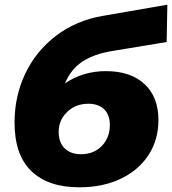

<svg xmlns="http://www.w3.org/2000/svg" viewBox="-20 -784 733 818"><path d="M257 -429Q334 -481 431 -481Q536 -481 595.5 -426Q655 -371 655 -273Q655 -189 613 -124Q571 -59 494.5 -22.5Q418 14 318 14Q185 14 113.5 -55Q42 -124 42 -262Q42 -375 88 -471Q134 -567 218.5 -631.5Q303 -696 416 -716L693 -764L690 -605L460 -567Q380 -554 331 -521.5Q282 -489 257 -429ZM230 -223Q230 -177 255.5 -152Q281 -127 325 -127Q380 -127 414 -162.5Q448 -198 448 -251Q448 -295 423.5 -318.5Q399 -342 357 -342Q302 -342 266 -307Q230 -272 230 -223Z"/></svg>

Font: Montserrat Alternates ExtraBold
Style: Italic
Weight: 800
Italic angle: -11.3°
Designer: Julieta Ulanovsky
Foundry: Julieta Ulanovsky
Version: Version 7.200